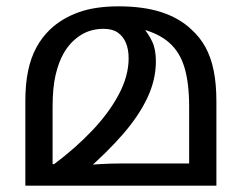

<svg xmlns="http://www.w3.org/2000/svg" viewBox="-20 -586 763 606"><path d="M354 -566Q433 -566 489.5 -547.5Q546 -529 583 -494Q611 -469 628.5 -437Q646 -405 654.5 -363Q663 -321 663 -266V0H60V-268Q60 -320 68.5 -361.5Q77 -403 94.5 -435.5Q112 -468 138 -493Q175 -528 227.5 -547Q280 -566 354 -566ZM307 -495Q265 -495 233 -474Q201 -453 181 -418Q165 -390 155.5 -349.5Q146 -309 146 -249V-68H151Q219 -119 272 -175Q325 -231 355.5 -289Q386 -347 386 -402Q386 -430 377.5 -450.5Q369 -471 352 -483Q335 -495 307 -495ZM472 -393Q472 -334 445 -277Q418 -220 368 -162.5Q318 -105 249 -45L247 -65Q276 -67 304 -68.5Q332 -70 360 -70H577V-249Q577 -323 562.5 -372Q548 -421 515 -450.5Q482 -480 428 -494L430 -501Q449 -479 460.5 -454.5Q472 -430 472 -393Z"/></svg>

Font: hexlmalayalam05
Style: Book
Weight: 400
Designer: Jelle Bosma - Monotype Design Team
Foundry: Monotype Imaging Inc.
Version: Version 2.003